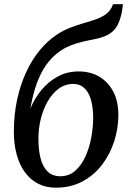

<svg xmlns="http://www.w3.org/2000/svg" viewBox="-20 -882 624 914"><path d="M565.5 -862 560 -824.5Q552.5 -787.5 539.5 -762.5Q526.5 -737.5 503 -722Q479.5 -706.5 439.5 -697.5Q430 -695.5 419 -693.2Q408 -691 395.5 -688.5Q371.5 -683.5 346.5 -676.2Q321.5 -669 297.2 -657.2Q273 -645.5 250 -626.5Q222 -604.5 197.8 -569.8Q173.5 -535 155 -484.5Q136.5 -434 124.5 -364.5Q143.5 -412 176.2 -452.2Q209 -492.5 254 -517.2Q299 -542 354.5 -542Q410.5 -542 453 -516.8Q495.5 -491.5 519.5 -445.2Q543.5 -399 543.5 -335Q543.5 -271.5 523.8 -209.8Q504 -148 466 -98Q428 -48 372.5 -18.2Q317 11.5 246 11.5Q198 11.5 161 -7.8Q124 -27 98.5 -62Q73 -97 59.5 -145.8Q46 -194.5 46 -254.5Q46 -336 61.5 -407.5Q77 -479 104.5 -538.2Q132 -597.5 169 -642.5Q206 -687.5 249 -716Q280.5 -737 312.5 -749.5Q344.5 -762 375 -770.8Q405.5 -779.5 432 -788.5Q458.5 -797.5 479 -810.8Q499.5 -824 511.5 -846.5L518 -862ZM329 -482.5Q290 -482.5 259.2 -459.8Q228.5 -437 206.8 -399Q185 -361 173.8 -314.5Q162.5 -268 163 -220Q163 -167.5 173.2 -127.8Q183.5 -88 206.5 -65.5Q229.5 -43 267.5 -43Q308.5 -43 338 -69Q367.5 -95 386.5 -136.8Q405.5 -178.5 414.5 -227.5Q423.5 -276.5 423.5 -323Q422.5 -402.5 397.8 -442.5Q373 -482.5 329 -482.5Z"/></svg>

Font: Merriweather Medium
Style: Italic
Weight: 500
Italic angle: -7.8°
Version: Version 2.101